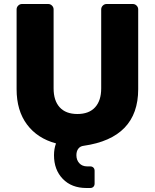

<svg xmlns="http://www.w3.org/2000/svg" viewBox="-20 -720 774 960"><path d="M671 -673V-274Q671 -30 398 9Q381 11 371.5 23.5Q362 36 362 56Q362 80 376.5 96Q391 112 416 112H431Q441 112 447 118Q453 124 453 134V198Q453 208 447 214Q441 220 431 220H412Q338 220 294 174.5Q250 129 250 56Q250 24 260 -3Q167 -28 115 -97.5Q63 -167 63 -274V-673Q63 -684 71 -692Q79 -700 90 -700H221Q232 -700 240 -692Q248 -684 248 -673V-278Q248 -217 278.5 -183.5Q309 -150 367 -150Q425 -150 455.5 -183.5Q486 -217 486 -278V-673Q486 -684 494 -692Q502 -700 513 -700H644Q655 -700 663 -692Q671 -684 671 -673Z"/></svg>

Font: Rubik
Style: Regular
Weight: 700
Designer: Hubert & Fischer
Foundry: Hubert & Fischer
Version: Version 1.100